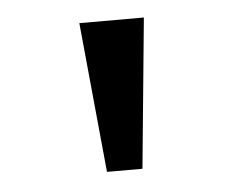

<svg xmlns="http://www.w3.org/2000/svg" viewBox="-32 -764 391 329"><g transform="rotate(-5 163.0 -600.0)"><path d="M140 -471 115 -729H226L201 -471Z"/></g></svg>

Font: lkannada85
Style: Book
Weight: 400
Designer: Jelle Bosma - Monotype Design Team
Foundry: Monotype Imaging Inc.
Version: Version 2.003